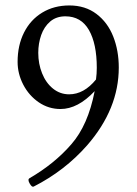

<svg xmlns="http://www.w3.org/2000/svg" viewBox="-20 -671 507 708"><path d="M89.8 6.3Q85 -1.5 85 -7.3Q85 -11.2 87.9 -13.2Q181.2 -67.4 243.2 -139.2Q304.7 -209.5 329.1 -335Q267.1 -269 203.1 -269Q159.2 -269 123 -293.7Q86.9 -318.4 65.9 -358.6Q44.9 -398.9 44.9 -442.9Q44.9 -503.9 68.6 -551Q92.3 -598.1 135.7 -624.5Q179.2 -650.9 235.8 -650.9Q294.4 -650.9 335.7 -619.6Q377 -588.4 397.5 -536.4Q418 -484.4 418 -421.9Q418 -269.5 301.8 -135.7Q219.2 -41.5 104 17.1Q97.7 20 89.8 6.3ZM334 -377.9Q336.9 -399.4 336.9 -420.9Q336.9 -509.8 307.9 -560.3Q278.8 -610.8 221.2 -610.8Q187.5 -610.8 165 -591.6Q142.6 -572.3 131.8 -541.5Q121.1 -510.7 121.1 -476.1Q121.1 -435.5 135.3 -400.4Q149.4 -365.2 175.5 -344.2Q201.7 -323.2 234.9 -323.2Q289.6 -323.2 334 -377.9Z"/></svg>

Font: JuniusX
Style: Regular
Weight: 400
Designer: Peter S. Baker
Foundry: Briery Creek Software
Version: Version 1.004